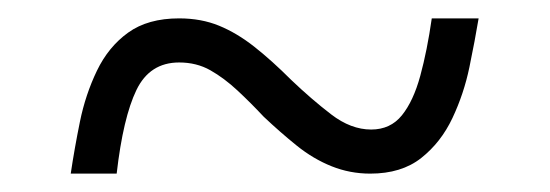

<svg xmlns="http://www.w3.org/2000/svg" viewBox="-20 -461 599 209"><path d="M57 -272Q61 -299 67 -328.5Q73 -358 85.5 -384Q98 -410 119.5 -425.5Q141 -441 175 -441Q199 -441 218.5 -433Q238 -425 257 -410Q276 -395 297 -374Q319 -353 340.5 -336.5Q362 -320 384 -320Q405 -320 417.5 -335.5Q430 -351 437.5 -378.5Q445 -406 450 -441H501Q497 -417 491 -388Q485 -359 472.5 -332.5Q460 -306 438.5 -289Q417 -272 383 -272Q361 -272 341 -280Q321 -288 303 -302.5Q285 -317 267 -334Q253 -349 238.5 -362.5Q224 -376 209 -384.5Q194 -393 175 -393Q143 -393 128.5 -363Q114 -333 107 -272Z"/></svg>

Font: Noto Serif Tibetan Light
Style: Regular
Weight: 300
Version: Version 2.103